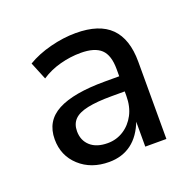

<svg xmlns="http://www.w3.org/2000/svg" viewBox="-70 -784 455 453"><g transform="rotate(-20 158.0 -557.5)"><path d="M133 -401Q88 -401 59 -427.5Q30 -454 30 -495Q30 -541 69.5 -562Q109 -583 188 -583H232V-545H191Q154 -545 130.5 -540Q107 -535 96.5 -524Q86 -513 86 -495Q86 -472 101.5 -458Q117 -444 145 -444Q167 -444 185 -455.5Q203 -467 213.5 -487Q224 -507 224 -534V-601Q224 -636 208 -651Q192 -666 157 -666Q131 -666 105 -659Q79 -652 58 -638L40 -682Q65 -697 98 -705.5Q131 -714 162 -714Q221 -714 249.5 -685.5Q278 -657 278 -600V-406H225V-471H226Q213 -436 189.5 -418.5Q166 -401 133 -401Z"/></g></svg>

Font: Nunito Sans 10pt SemiCondensed
Style: Regular
Weight: 400
Width: 4
Designer: Vernon Adams
Foundry: Vernon Adams
Version: Version 3.101;gftools[0.9.27]